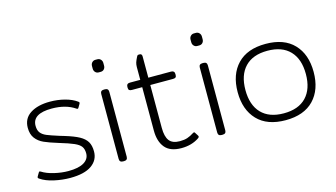

<svg xmlns="http://www.w3.org/2000/svg" viewBox="-80 -953 2169 1240"><g transform="rotate(-15 1004.5 -332.5)"><path d="M63 -33Q57 -37 56 -40Q55 -43 58 -49L71 -71Q74 -77 78 -77Q80 -77 85 -74Q116 -54 165 -42.5Q214 -31 259 -31Q328 -31 363.5 -52.5Q399 -74 399 -112Q399 -141 386.5 -158Q374 -175 342.5 -189Q311 -203 244 -223Q185 -241 151.5 -256Q118 -271 97.5 -298Q77 -325 77 -368Q77 -431 127 -463Q177 -495 258 -495Q310 -495 357.5 -482.5Q405 -470 435 -448Q441 -444 442 -441Q443 -438 440 -432L427 -410Q424 -404 420 -404Q417 -404 413 -407Q352 -449 258 -449Q129 -449 129 -368Q129 -338 142.5 -321Q156 -304 181.5 -293.5Q207 -283 264 -265Q273 -263 291 -257Q354 -238 387.5 -219.5Q421 -201 436 -176Q451 -151 451 -111Q451 -53 402.5 -19Q354 15 259 15Q207 15 152.5 3Q98 -9 63 -33Z M581 -629V-647Q581 -661 590 -670.5Q599 -680 612 -680H626Q639 -680 648 -670.5Q657 -661 657 -647V-629Q657 -615 648.5 -605.5Q640 -596 626 -596H612Q599 -596 590 -605.5Q581 -615 581 -629ZM592 -23V-457Q592 -480 615 -480H623Q646 -480 646 -457V-23Q646 0 623 0H615Q592 0 592 -23Z M859 -141V-431H790Q778 -431 772.5 -435.5Q767 -440 767 -451V-458Q767 -480 790 -480H859V-565Q859 -582 863 -595Q867 -608 878 -630Q881 -636 883.5 -638Q886 -640 891 -640H898Q913 -640 913 -622V-480H1065Q1088 -480 1088 -458V-451Q1088 -440 1082.5 -435.5Q1077 -431 1065 -431H913V-144Q913 -86 934 -58.5Q955 -31 1005 -31Q1034 -31 1055 -38Q1076 -45 1099 -60Q1104 -63 1106 -63Q1110 -63 1113 -57L1127 -35Q1129 -31 1129 -29Q1129 -24 1122 -19Q1072 15 1003 15Q928 15 893.5 -26.5Q859 -68 859 -141Z M1240 -629V-647Q1240 -661 1249 -670.5Q1258 -680 1271 -680H1285Q1298 -680 1307 -670.5Q1316 -661 1316 -647V-629Q1316 -615 1307.5 -605.5Q1299 -596 1285 -596H1271Q1258 -596 1249 -605.5Q1240 -615 1240 -629ZM1251 -23V-457Q1251 -480 1274 -480H1282Q1305 -480 1305 -457V-23Q1305 0 1282 0H1274Q1251 0 1251 -23Z M1446 -240Q1446 -358 1511.5 -426.5Q1577 -495 1700 -495Q1823 -495 1888.5 -426.5Q1954 -358 1954 -240Q1954 -122 1888.5 -53.5Q1823 15 1700 15Q1577 15 1511.5 -53.5Q1446 -122 1446 -240ZM1902 -240Q1902 -340 1850 -394.5Q1798 -449 1700 -449Q1602 -449 1550 -394.5Q1498 -340 1498 -240Q1498 -140 1550 -85.5Q1602 -31 1700 -31Q1798 -31 1850 -85.5Q1902 -140 1902 -240Z"/></g></svg>

Font: Mitr ExtraLight
Style: Regular
Weight: 250
Designer: Thanarat Vachiruckul
Foundry: Cadson Demak Co.,Ltd.
Version: Version 1.000